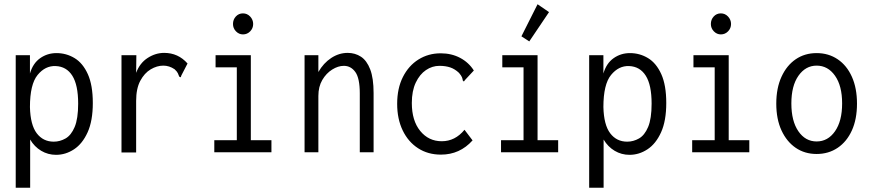

<svg xmlns="http://www.w3.org/2000/svg" viewBox="-20 -717 4090 904"><path d="M54 167V-457H121V-371Q135 -419 169 -443Q203 -467 246 -467Q292 -467 331 -443.5Q370 -420 393.5 -368Q417 -316 417 -232Q417 -148 392.5 -94Q368 -40 328.5 -14Q289 12 244 12Q206 12 174 -7Q142 -26 122 -60V167ZM233 -50Q262 -50 288.5 -65Q315 -80 331.5 -119Q348 -158 348 -229Q348 -317 320.5 -360.5Q293 -404 242 -406Q193 -408 157 -364Q121 -320 121 -213Q123 -129 153 -89.5Q183 -50 233 -50Z M552 -457H622L621 -374Q638 -420 675 -444Q712 -468 753 -468Q819 -468 863 -418L834 -362L831 -353L824 -356Q821 -364 817.5 -372Q814 -380 802 -391Q777 -408 749 -408Q719 -408 689.5 -390.5Q660 -373 640.5 -336.5Q621 -300 621 -242V1H552Z M989 0V-57H1095V-400H995V-457H1161V-57H1258V0ZM1124 -555Q1105 -555 1091 -569.5Q1077 -584 1077 -604Q1077 -625 1090.5 -639.5Q1104 -654 1124 -654Q1144 -654 1158 -639Q1172 -624 1172 -604Q1172 -584 1158 -569.5Q1144 -555 1124 -555Z M1414 0V-457H1479V-378Q1503 -420 1539.5 -444Q1576 -468 1617 -468Q1652 -468 1679.5 -450Q1707 -432 1723 -390.5Q1739 -349 1739 -279V0H1674V-277Q1674 -349 1653 -378Q1632 -407 1599 -407Q1572 -407 1544 -389.5Q1516 -372 1497.5 -340.5Q1479 -309 1479 -265V0Z M2056 11Q1995 11 1948.5 -19Q1902 -49 1876 -103Q1850 -157 1850 -228Q1850 -301 1877 -354.5Q1904 -408 1950.5 -437Q1997 -466 2055 -466Q2106 -466 2146.5 -444.5Q2187 -423 2211 -385L2170 -341L2164 -333L2159 -338Q2158 -346 2155 -353.5Q2152 -361 2141 -374Q2122 -392 2100 -399.5Q2078 -407 2049 -407Q2015 -407 1985.5 -387Q1956 -367 1937.5 -328Q1919 -289 1919 -232Q1919 -149 1958.5 -100.5Q1998 -52 2060 -52Q2123 -52 2167 -106L2205 -56Q2145 11 2056 11Z M2339 0V-57H2445V-400H2345V-457H2511V-57H2608V0ZM2472 -522 2435 -546 2511 -697 2565 -660Z M2754 167V-457H2821V-371Q2835 -419 2869 -443Q2903 -467 2946 -467Q2992 -467 3031 -443.5Q3070 -420 3093.5 -368Q3117 -316 3117 -232Q3117 -148 3092.5 -94Q3068 -40 3028.5 -14Q2989 12 2944 12Q2906 12 2874 -7Q2842 -26 2822 -60V167ZM2933 -50Q2962 -50 2988.5 -65Q3015 -80 3031.5 -119Q3048 -158 3048 -229Q3048 -317 3020.5 -360.5Q2993 -404 2942 -406Q2893 -408 2857 -364Q2821 -320 2821 -213Q2823 -129 2853 -89.5Q2883 -50 2933 -50Z M3239 0V-57H3345V-400H3245V-457H3411V-57H3508V0ZM3374 -555Q3355 -555 3341 -569.5Q3327 -584 3327 -604Q3327 -625 3340.5 -639.5Q3354 -654 3374 -654Q3394 -654 3408 -639Q3422 -624 3422 -604Q3422 -584 3408 -569.5Q3394 -555 3374 -555Z M3825 8Q3769 8 3726.5 -21Q3684 -50 3659.5 -103Q3635 -156 3635 -229Q3635 -302 3659.5 -355.5Q3684 -409 3726.5 -438Q3769 -467 3825 -467Q3881 -467 3924 -438Q3967 -409 3991 -355.5Q4015 -302 4015 -229Q4015 -156 3991 -103Q3967 -50 3924 -21Q3881 8 3825 8ZM3825 -51Q3878 -51 3911.5 -99Q3945 -147 3945 -230Q3945 -313 3911.5 -360.5Q3878 -408 3825 -408Q3773 -408 3739.5 -360.5Q3706 -313 3706 -230Q3706 -147 3739 -99Q3772 -51 3825 -51Z"/></svg>

Font: Inconsolata SemiCondensed
Style: Regular
Weight: 400
Width: 4
Monospace: yes
Designer: Raph Levien, Cyreal, Brenton Simpson
Foundry: Raph Levien, Cyreal, Google
Version: Version 3.000; ttfautohint (v1.8.2.53-6de2)